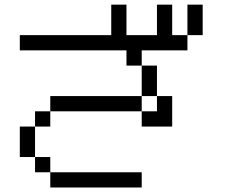

<svg xmlns="http://www.w3.org/2000/svg" viewBox="-20 -887 1040 840"><path d="M600 -133.3V-66.7H200V-133.3ZM600 -333.3V-400H666.7V-466.7H733.3V-333.3ZM600 -466.7V-400H200V-466.7ZM600 -666.7V-600H533.3V-666.7H66.7V-733.3H466.7V-866.7H533.3V-733.3H666.7V-866.7H733.3V-733.3H800V-666.7ZM600 -600H666.7V-466.7H600ZM133.3 -133.3V-200H200V-133.3ZM133.3 -333.3V-200H66.7V-333.3ZM133.3 -400H200V-333.3H133.3ZM866.7 -733.3H800V-866.7H866.7Z"/></svg>

Font: Galmuri14 Regular
Style: Regular
Weight: 400
Designer: Lee Minseo (quiple)
Version: Version 2.399;hotconv 1.1.1;makeotfexe 2.6.0 DEVELOPMENT